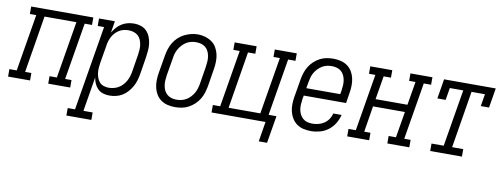

<svg xmlns="http://www.w3.org/2000/svg" viewBox="-91 -865 3652 1394"><g transform="rotate(10 1735.0 -168.0)"><path d="M-30 0V-55H24L94 -475H47V-530H505V-475H451L381 -55H428V0H266V-55H320L390 -475H155L86 -55H132V0Z M436 205V150H490L594 -475H547V-530H664L650 -444Q662 -465 678.5 -483.5Q695 -502 715.5 -514.5Q736 -527 759.5 -532.5Q783 -538 806 -538Q831 -538 855.5 -530Q880 -522 897 -504.5Q914 -487 923.5 -464Q933 -441 936.5 -416Q940 -391 938 -364.5Q936 -338 932 -312L911 -182Q907 -159 900 -135.5Q893 -112 880.5 -90Q868 -68 850.5 -48.5Q833 -29 811.5 -16Q790 -3 765.5 2.5Q741 8 717 8Q693 8 670.5 1Q648 -6 632 -22Q616 -38 606.5 -59.5Q597 -81 594 -104L552 150H620V205ZM703 -47Q721 -47 739.5 -51.5Q758 -56 774.5 -65.5Q791 -75 804.5 -89.5Q818 -104 827.5 -121Q837 -138 842.5 -155.5Q848 -173 851 -191L872 -321Q875 -341 876 -360Q877 -379 874 -397Q871 -415 863.5 -432Q856 -449 842.5 -460.5Q829 -472 811 -477.5Q793 -483 774 -483Q757 -483 739 -479Q721 -475 705.5 -465.5Q690 -456 677 -442.5Q664 -429 655.5 -413Q647 -397 641.5 -380Q636 -363 634 -345L612 -215Q609 -196 607.5 -176.5Q606 -157 608.5 -138.5Q611 -120 617.5 -102.5Q624 -85 636 -72Q648 -59 666 -53Q684 -47 703 -47Z M1201 8Q1173 8 1146 1.5Q1119 -5 1097.5 -20.5Q1076 -36 1062.5 -58.5Q1049 -81 1043 -107Q1037 -133 1037.5 -161.5Q1038 -190 1043 -218L1065 -348Q1069 -373 1077 -397.5Q1085 -422 1098.5 -444.5Q1112 -467 1132 -486Q1152 -505 1175.5 -516.5Q1199 -528 1224 -534.5Q1249 -541 1275 -541Q1303 -541 1329.5 -533Q1356 -525 1377.5 -510Q1399 -495 1412.5 -472Q1426 -449 1432 -423Q1438 -397 1437.5 -368.5Q1437 -340 1432 -312L1411 -182Q1406 -157 1398.5 -132.5Q1391 -108 1377 -85.5Q1363 -63 1343 -44.5Q1323 -26 1299.5 -13.5Q1276 -1 1250.5 3.5Q1225 8 1201 8ZM1202 -47Q1220 -47 1238.5 -51Q1257 -55 1274 -65Q1291 -75 1304.5 -89.5Q1318 -104 1327.5 -120.5Q1337 -137 1342.5 -155Q1348 -173 1351 -191L1372 -321Q1375 -341 1376 -360.5Q1377 -380 1374 -398Q1371 -416 1363 -433Q1355 -450 1341 -461.5Q1327 -473 1309 -478Q1291 -483 1271 -483Q1253 -483 1234.5 -478.5Q1216 -474 1200 -464Q1184 -454 1170.5 -439.5Q1157 -425 1147.5 -408.5Q1138 -392 1132.5 -374.5Q1127 -357 1125 -339L1103 -209Q1100 -189 1099 -170Q1098 -151 1101 -132.5Q1104 -114 1112 -97.5Q1120 -81 1133.5 -69.5Q1147 -58 1165 -52.5Q1183 -47 1202 -47Z M1844 147 1868 0H1470V-55H1524L1594 -475H1547V-530H1709V-475H1655L1586 -55H1820L1890 -475H1843V-530H2005V-475H1951L1881 -55H1939L1905 147Z M2204 8Q2176 8 2148.5 2Q2121 -4 2099.5 -19.5Q2078 -35 2064 -57.5Q2050 -80 2043.5 -106Q2037 -132 2037.5 -160.5Q2038 -189 2043 -218L2065 -348Q2069 -373 2077 -397.5Q2085 -422 2098.5 -444.5Q2112 -467 2132 -485.5Q2152 -504 2175.5 -516.5Q2199 -529 2224.5 -533.5Q2250 -538 2275 -538Q2302 -538 2329 -531.5Q2356 -525 2377.5 -509.5Q2399 -494 2412.5 -471.5Q2426 -449 2432 -423Q2438 -397 2437.5 -368.5Q2437 -340 2432 -312L2420 -237H2108L2103 -209Q2100 -189 2099 -169.5Q2098 -150 2101 -132Q2104 -114 2112.5 -97.5Q2121 -81 2134.5 -69Q2148 -57 2166.5 -52Q2185 -47 2204 -47Q2226 -47 2248.5 -52.5Q2271 -58 2290.5 -71Q2310 -84 2323.5 -104Q2337 -124 2342 -146H2403Q2395 -113 2377 -83Q2359 -53 2331 -31.5Q2303 -10 2269.5 -1Q2236 8 2204 8ZM2117 -293H2367L2372 -321Q2375 -341 2376 -360Q2377 -379 2374 -397.5Q2371 -416 2363 -432.5Q2355 -449 2342 -460.5Q2329 -472 2310.5 -477.5Q2292 -483 2273 -483Q2255 -483 2236.5 -479Q2218 -475 2201.5 -465Q2185 -455 2171 -440.5Q2157 -426 2147.5 -409.5Q2138 -393 2133 -375Q2128 -357 2125 -339Z M2470 0V-55H2524L2594 -475H2547V-530H2709V-475H2655L2626 -302H2861L2890 -475H2843V-530H3005V-475H2951L2881 -55H2928V0H2766V-55H2820L2852 -247H2617L2586 -55H2632V0Z M3082 0V-55H3172L3242 -475H3143L3128 -385H3067L3091 -530H3472L3448 -385H3387L3402 -475H3303L3234 -55H3316V0Z"/></g></svg>

Font: Iosevka Slab Light Oblique
Style: Regular
Weight: 300
Italic angle: -9°
Monospace: yes
Designer: Belleve Invis
Foundry: Belleve Invis
Version: Version 11.1.1; ttfautohint (v1.8.3)